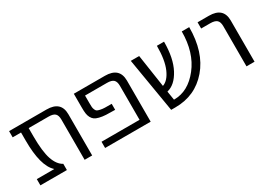

<svg xmlns="http://www.w3.org/2000/svg" viewBox="-12 -1056 2199 1593"><g transform="rotate(-30 1088.0 -260.0)"><path d="M550.8 0H478.5V-384.8Q478.5 -425.8 460.4 -442.9Q442.4 -460 398.4 -460H208V-382.8Q208 -236.3 233.4 -161.1Q258.8 -85.9 308.6 -59.6V0H54.7V-59.6H220.7V-61.5Q134.8 -139.6 134.8 -382.8V-460H54.7V-519.5H413.1Q550.8 -519.5 550.8 -394.5Z M972.7 -519.5Q1110.4 -519.5 1111.3 -394.5V0H674.8V-59.6H1039.1V-384.8Q1039.1 -425.8 1020.5 -442.9Q1002 -460 958 -460H748V-389.6Q748 -363.3 749 -350.1Q750 -336.9 755.9 -323.2Q761.7 -309.6 770 -304.7Q778.3 -299.8 798.3 -295.4Q818.4 -291 841.3 -290.5Q864.3 -290 905.3 -290V-232.4Q853.5 -232.4 818.8 -234.4Q784.2 -236.3 756.8 -243.2Q729.5 -250 714.8 -260.7Q700.2 -271.5 690.4 -290Q680.7 -308.6 677.7 -331.1Q674.8 -353.5 674.8 -389.6V-519.5Z M1780.3 -519.5Q1780.3 -281.2 1659.7 -140.6Q1539.1 0 1348.6 0H1307.6L1220.7 -519.5H1300.8L1347.7 -206.1Q1401.4 -224.6 1436 -303.7Q1470.7 -382.8 1470.7 -519.5H1539.1Q1539.1 -361.3 1486.8 -263.2Q1434.6 -165 1356.4 -146.5L1370.1 -61.5H1373Q1506.8 -61.5 1607.9 -189.9Q1709 -318.4 1709 -519.5Z M1860.4 -460V-519.5H1968.8Q2106.4 -519.5 2106.4 -394.5V0H2029.3V-384.8Q2029.3 -425.8 2010.3 -442.9Q1991.2 -460 1947.3 -460Z"/></g></svg>

Font: Mgen+ 1c regular
Style: Regular
Weight: 400
Designer: [Source Han Sans]
Ryoko NISHIZUKA  (kana & ideographs); Paul D. Hunt (Latin, Greek & Cyrillic); Wenlong ZHANG  (bopomofo
Version: Version 1.059.20150602